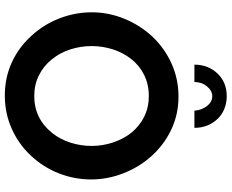

<svg xmlns="http://www.w3.org/2000/svg" viewBox="-102 -853 960 796"><g transform="rotate(90 378.0 -455.0)"><path d="M439 -781H510Q510 -838 473 -877Q456 -895 431.5 -905Q407 -915 379 -915Q321 -915 285 -877Q248 -838 248 -781H320Q320 -811 338 -833Q356 -855 379 -855Q402 -855 419 -834Q436 -813 439 -781ZM626 -104Q673 -154 698.5 -218.5Q724 -283 724 -353Q724 -420 699 -485Q674 -550 629 -601Q582 -654 518.5 -684.5Q455 -715 380 -715Q307 -715 243 -686Q179 -657 131 -606Q84 -555 57.5 -490Q31 -425 31 -355Q31 -287 56 -222Q81 -157 127 -107Q174 -54 237.5 -24.5Q301 5 377 5Q450 5 514.5 -24Q579 -53 626 -104ZM224 -518Q251 -553 290.5 -572.5Q330 -592 378 -592Q425 -592 463.5 -573Q502 -554 530 -520Q556 -487 570.5 -444Q585 -401 585 -355Q585 -310 571.5 -267.5Q558 -225 532 -192Q472 -117 378 -117Q331 -117 292 -136.5Q253 -156 226 -190Q199 -223 185 -266Q171 -309 171 -355Q171 -400 184.5 -442.5Q198 -485 224 -518Z"/></g></svg>

Font: RT Raleway Bold
Style: Regular
Weight: 400
Designer: Matt McInerney, Pablo Impallari, Rodrigo Fuenzalida — Edited by Milan Moffatt in April 2016
Foundry: Matt McInerney, Pablo Impallari, Rodrigo Fuenzalida — Edited by Milan Moffatt in April 2016
Version: Version 3.001